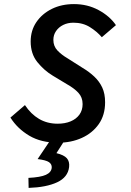

<svg xmlns="http://www.w3.org/2000/svg" viewBox="-20 -686 640 939"><path d="M264 12Q181 12 123 -22.5Q65 -57 31 -111L102 -172Q131 -128 171 -104.5Q211 -81 262 -81Q298 -81 325.5 -92.5Q353 -104 368.5 -125.5Q384 -147 384 -177Q384 -210 363 -232.5Q342 -255 306 -275L238 -316Q195 -342 162.5 -382.5Q130 -423 130 -483Q130 -537 158 -578Q186 -619 233.5 -642.5Q281 -666 342 -666Q408 -666 462.5 -636.5Q517 -607 547 -563L478 -504Q454 -532 419.5 -553.5Q385 -575 339 -575Q311 -575 289 -564Q267 -553 254 -534Q241 -515 241 -491Q241 -460 261 -439Q281 -418 310 -401L384 -354Q416 -335 441 -311.5Q466 -288 480 -258Q494 -228 494 -186Q494 -123 463 -79Q432 -35 380 -11.5Q328 12 264 12ZM120 233 119 184Q178 181 204.5 169Q231 157 233 134Q234 117 219.5 107Q205 97 164 92L232 -9H302L256 63Q293 72 307 88Q321 104 318 131Q312 181 259.5 205.5Q207 230 120 233Z"/></svg>

Font: Source Code Pro ExtraLight SemiBold
Style: Italic
Weight: 600
Italic angle: -11°
Monospace: yes
Version: Version 1.016;hotconv 1.0.116;makeotfexe 2.5.65601